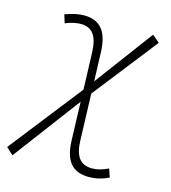

<svg xmlns="http://www.w3.org/2000/svg" viewBox="-141 -618 839 944"><g transform="rotate(15 279.0 -146.0)"><path d="M7.8 228.5 263.7 -112.8 270 83.5C273.4 187 313.5 234.4 397.5 234.4C431.6 234.4 463.4 227.1 498.5 210.4L483.9 168C453.6 182.6 427.7 189.5 401.9 189.5C342.8 189.5 314 152.8 311.5 73.2L303.7 -165L559.6 -491.7L522.5 -523.4L301.8 -226.6L296.9 -371.6C293.5 -478.5 253.4 -527.3 170.9 -527.3C143.1 -527.3 113.3 -521 74.7 -507.3L87.9 -464.8C117.7 -477.1 142.6 -482.4 166.5 -482.4C224.6 -482.4 252.4 -444.3 255.4 -361.3L261.7 -173.8L-27.8 195.8Z"/></g></svg>

Font: Cascadia Code PL ExtraLight
Style: Italic
Weight: 200
Italic angle: -10°
Monospace: yes
Designer: Aaron Bell
Foundry: Saja Typeworks
Version: Version 2404.023